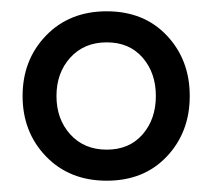

<svg xmlns="http://www.w3.org/2000/svg" viewBox="-20 -830 376 340"><path d="M20 -660Q20 -724 61.5 -767Q103 -810 169 -810Q235 -810 275.5 -767Q316 -724 316 -660Q316 -596 275.5 -553Q235 -510 169 -510Q103 -510 61.5 -553Q20 -596 20 -660ZM169 -565Q209 -565 232.5 -592Q256 -619 256 -660Q256 -701 232.5 -728Q209 -755 169 -755Q129 -755 104.5 -728Q80 -701 80 -660Q80 -619 104.5 -592Q129 -565 169 -565Z"/></svg>

Font: Minipax
Style: Bold
Weight: 500
Designer: Raphaël Ronot, Igor Stepanchenko (Cyrillic)
Foundry: steppetype
Version: Version 1.002